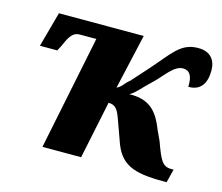

<svg xmlns="http://www.w3.org/2000/svg" viewBox="-84 -655 894 772"><g transform="rotate(15 363.0 -269.0)"><path d="M652 8H668L682 -48H671C635 -48 624 -72 598 -144L578 -187C549 -262 512 -297 431 -295C451 -303 476 -336 513 -370C545 -400 576 -451 614 -451C641 -451 655 -431 653 -385C704 -384 726 -419 726 -472C726 -513 705 -546 652 -546C579 -546 553 -496 482 -416L421 -348C400 -332 397 -317 375 -307L427 -536H74L34 -390H106L119 -414C135 -453 149 -475 176 -475H246L149 0H310L360 -240C390 -240 400 -222 412 -189L442 -106C472 -13 528 8 652 8Z"/></g></svg>

Font: Noto Serif SemiCondensed Extra
Style: Italic
Weight: 800
Width: 4
Italic angle: -12°
Designer: Monotype Design Team
Foundry: Monotype Imaging Inc.
Version: Version 1.901